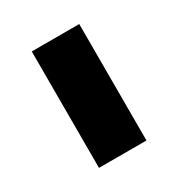

<svg xmlns="http://www.w3.org/2000/svg" viewBox="-82 -794 359 387"><g transform="rotate(-30 97.5 -600.5)"><path d="M42.4 -465V-736H152.9V-465Z"/></g></svg>

Font: Stick No Bills ExtraLight
Style: Regular
Weight: 200
Designer: Kosala Senevirathne, Siva Puranthara, Lasantha Premarathna, Tharique Azeez
Foundry: mooniak
Version: Version 2.000